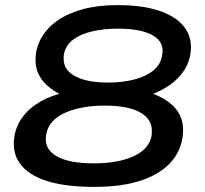

<svg xmlns="http://www.w3.org/2000/svg" viewBox="-20 -719 800 751"><path d="M349 12Q243 12 173.5 -8Q104 -28 69 -66Q34 -104 34 -155Q34 -203 56 -242Q78 -281 118 -309Q158 -337 212 -352Q165 -377 142 -410Q119 -443 119 -484Q119 -530 141 -569.5Q163 -609 204 -638Q245 -667 304 -683Q363 -699 439 -699Q534 -699 598 -678.5Q662 -658 694.5 -621Q727 -584 727 -535Q727 -496 710.5 -462Q694 -428 661.5 -400Q629 -372 579 -352Q635 -331 665.5 -296Q696 -261 696 -211Q696 -144 656 -93.5Q616 -43 539 -15.5Q462 12 349 12ZM348 -80Q406 -80 454.5 -91.5Q503 -103 534.5 -127Q566 -151 573 -189Q573 -193 573.5 -198Q574 -203 574 -208Q574 -254 527 -280Q480 -306 387 -306Q329 -306 279.5 -293.5Q230 -281 199 -256.5Q168 -232 161 -194Q160 -189 159.5 -184Q159 -179 159 -174Q159 -130 207 -105Q255 -80 348 -80ZM403 -396Q456 -396 501.5 -407Q547 -418 577.5 -441.5Q608 -465 614 -502Q615 -506 615.5 -510.5Q616 -515 616 -520Q616 -562 570.5 -584.5Q525 -607 440 -607Q389 -607 343.5 -597Q298 -587 267.5 -565Q237 -543 230 -507Q229 -502 229 -498Q229 -494 229 -489Q229 -444 275.5 -420Q322 -396 403 -396Z"/></svg>

Font: Archivo Expanded Medium
Style: Italic
Weight: 500
Width: 7
Italic angle: -10°
Designer: Hector Gatti
Foundry: Omnibus-Type
Version: Version 2.001